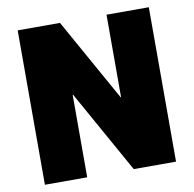

<svg xmlns="http://www.w3.org/2000/svg" viewBox="-81 -812 902 894"><g transform="rotate(-10 370.0 -365.0)"><path d="M60 0V-730H260L478 -340H480V-730H680V0H480L262 -390H260V0Z"/></g></svg>

Font: M PLUS 1 Black
Style: Regular
Weight: 900
Designer: Coji Morishita
Foundry: UNDERFOREST DESIGN
Version: Version 1.001